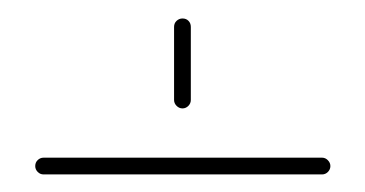

<svg xmlns="http://www.w3.org/2000/svg" viewBox="-20 -443 403 212"><path d="M181.5 -422.6Q185.6 -422.6 188.1 -420Q190.7 -417.4 190.7 -413.3V-332.6Q190.7 -328.9 188 -326.1Q185.2 -323.3 181.5 -323.3Q177.8 -323.3 175 -326.1Q172.2 -328.9 172.2 -332.6V-413.3Q172.2 -417.4 175 -420Q177.8 -422.6 181.5 -422.6ZM18.9 -259.6Q18.9 -263.7 21.7 -266.3Q24.4 -268.9 28.1 -268.9H335.6Q339.3 -268.9 342 -266.1Q344.8 -263.3 344.8 -259.6Q344.8 -255.9 342 -253.1Q339.3 -250.4 335.6 -250.4H28.1Q24.4 -250.4 21.7 -253.1Q18.9 -255.9 18.9 -259.6Z"/></svg>

Font: 26F Galaxy Hebrew Hairline
Style: Regular
Weight: 50
Designer: C₂₉H₂₅N₃O₅
Version: Version 1.000